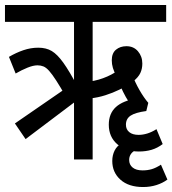

<svg xmlns="http://www.w3.org/2000/svg" viewBox="-20 -642 694 773"><path d="M278 0V-554H0V-622H649V-554H353V0ZM83 -82 40 -145 262 -298 307 -251ZM247 -250Q223 -292 206.5 -317.5Q190 -343 178 -356.5Q166 -370 155 -374.5Q144 -379 131 -379Q114 -379 90.5 -369.5Q67 -360 43 -346L16 -413Q45 -430 74.5 -440Q104 -450 134 -450Q166 -450 188.5 -436.5Q211 -423 235 -389.5Q259 -356 292 -294L291 -264ZM344 -246 342 -314Q378 -319 412 -334Q446 -349 471 -371L449 -336Q439 -353 434.5 -368.5Q430 -384 430 -399Q430 -428 447 -442Q464 -456 489 -456Q518 -456 535.5 -435.5Q553 -415 553 -386Q553 -365 545 -348Q537 -331 517 -315L505 -308Q487 -294 460.5 -281Q434 -268 404 -258.5Q374 -249 344 -246ZM526 -195Q512 -211 499 -231Q486 -251 475.5 -272.5Q465 -294 458 -314L513 -340Q524 -310 541.5 -279.5Q559 -249 577 -228L569 -195ZM635 -62Q614 -46 590.5 -39Q567 -32 539 -32Q486 -32 452 -61.5Q418 -91 418 -140Q418 -185 446.5 -211Q475 -237 533 -246L569 -195Q525 -189 506 -176.5Q487 -164 487 -140Q487 -121 500.5 -110Q514 -99 538 -99Q555 -99 573 -104.5Q591 -110 610 -122ZM524 -36Q513 -31 506.5 -21Q500 -11 500 2Q500 21 514 32.5Q528 44 554 44Q574 44 591 39Q608 34 628 21L654 81Q635 95 610 103Q585 111 556 111Q498 111 465 81.5Q432 52 432 6Q432 -17 441.5 -36Q451 -55 470 -65Z"/></svg>

Font: Noto Sans Devanagari ExtraCondensed
Style: Regular
Weight: 400
Width: 2
Designer: Jelle Bosma - Monotype Design Team
Foundry: Monotype Imaging Inc.
Version: Version 2.006